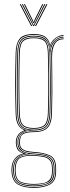

<svg xmlns="http://www.w3.org/2000/svg" viewBox="-20 -770 339 930"><path d="M143.8 140Q96.5 140 67.4 124Q38.2 108 35.8 60Q35.5 56.2 35.5 53.4Q35.5 50.5 35.8 46Q37 15.8 53.1 -3.4Q69.2 -22.5 92 -25.8V-26.8Q68.2 -36.2 62.5 -50.6Q56.8 -65 56.8 -76Q56.8 -78.2 56.8 -80Q56.8 -81.8 56.8 -84Q56.8 -100.5 67.1 -116Q77.5 -131.5 96.5 -138V-140Q76.8 -148.5 66.8 -166.9Q56.8 -185.2 55.8 -220Q54.5 -267.8 54 -302.4Q53.5 -337 53.5 -367.5Q53.5 -398 54.1 -432.4Q54.8 -466.8 55.8 -514Q56.8 -558.8 74.6 -581.9Q92.5 -605 143.8 -605Q180 -605 197.9 -592.9Q215.8 -580.8 222.8 -553H223.8Q228.2 -566 238.2 -576.6Q248.2 -587.2 261.2 -593.6Q274.2 -600 287.8 -600V-596Q260.5 -595 243.4 -577.4Q226.2 -559.8 223.2 -540.8H222.2Q217 -573.2 199.4 -587.1Q181.8 -601 143.8 -601Q99.5 -601 80.1 -581.6Q60.8 -562.2 59.8 -514Q58.5 -451 57.9 -405.4Q57.2 -359.8 57.8 -317.1Q58.2 -274.5 59.8 -220Q60.8 -185.5 71.9 -165.4Q83 -145.2 108.8 -140.2V-138.2Q85.2 -133.5 73 -117.6Q60.8 -101.8 60.8 -84Q60.8 -81.8 60.8 -80Q60.8 -78.2 60.8 -76Q60.8 -62.2 69.6 -46.9Q78.5 -31.5 106.5 -26.5V-25.5Q79.2 -23.8 60.2 -6Q41.2 11.8 39.8 46Q39.5 50.5 39.5 53.4Q39.5 56.2 39.8 60.2Q42 107 70.4 121.6Q98.8 136.2 143.8 136.2Q188.8 136.2 218.2 121.6Q247.8 107 247.8 60.2Q247.8 55.2 247.8 52.6Q247.8 50 247.8 46Q247.8 -1.8 219.2 -14.6Q190.8 -27.5 143.8 -30Q117.5 -31.5 101.9 -37.1Q86.2 -42.8 79.5 -52.5Q72.8 -62.2 72.8 -76Q72.8 -78.2 72.8 -80Q72.8 -81.8 72.8 -84Q72.8 -107.2 86.9 -120.6Q101 -134 143.8 -134Q188.5 -134 207.4 -153.5Q226.2 -173 227.8 -220Q229.2 -266.8 229.5 -306.9Q229.8 -347 229.5 -393.1Q229.2 -439.2 228.2 -504Q228 -539.2 243 -561.6Q258 -584 287.8 -584V-580Q259.2 -580 245.6 -557.8Q232 -535.5 232.2 -491.8Q232.8 -444 233.2 -403.5Q233.8 -363 233.6 -319.8Q233.5 -276.5 231.8 -220Q230.2 -172 210.5 -151.2Q190.8 -130.5 143.8 -130Q114 -129.8 99.6 -124Q85.2 -118.2 81 -108Q76.8 -97.8 76.8 -84Q76.8 -81.8 76.8 -80Q76.8 -78.2 76.8 -76Q76.8 -62.2 83.6 -53.5Q90.5 -44.8 105.2 -40.1Q120 -35.5 143.8 -34Q193.2 -31 222.5 -17Q251.8 -3 251.8 46Q251.8 49.5 251.8 52.6Q251.8 55.8 251.8 60Q251.8 108 221.4 124Q191 140 143.8 140ZM143.8 128.5Q170.8 128.5 192.6 123.6Q214.5 118.8 227.2 104.1Q240 89.5 240 60.5Q240 56 240 53.1Q240 50.2 240 46Q240 15.8 227.5 1.9Q215 -12 193.5 -16.4Q172 -20.8 145 -22.5Q98.5 -25.5 74 -9.5Q49.5 6.5 47.8 46Q47.5 50.5 47.5 53.5Q47.5 56.5 47.8 60.8Q49.8 104.5 76.6 116.5Q103.5 128.5 143.8 128.5ZM143.8 124.8Q105.5 124.8 79.6 114Q53.8 103.2 51.8 60.8Q51.5 56.5 51.5 53.5Q51.5 50.5 51.8 46Q53.8 1.5 80.4 -10Q107 -21.5 143.8 -19Q170 -17.5 190.8 -13.8Q211.5 -10 223.6 3.1Q235.8 16.2 235.8 46Q235.8 50.8 235.8 53.1Q235.8 55.5 235.8 60.8Q235.8 103.2 208.9 114Q182 124.8 143.8 124.8ZM143.8 121Q167.8 121 187.6 117.5Q207.5 114 219.5 101.2Q231.5 88.5 231.8 61Q231.8 55.5 231.8 53.1Q231.8 50.8 231.8 46Q231.8 17.8 220.2 5.5Q208.8 -6.8 188.9 -10.4Q169 -14 143.8 -15.5Q107.2 -17.8 82.5 -7.4Q57.8 3 55.8 46Q55.5 50.5 55.5 53.5Q55.5 56.5 55.8 61Q57.5 102.2 82.6 111.6Q107.8 121 143.8 121ZM143.8 132.5Q101 132.5 73.4 119.1Q45.8 105.8 43.8 60.5Q43.5 56.2 43.5 53.4Q43.5 50.5 43.8 46Q45.2 11.5 64.4 -5.9Q83.5 -23.2 117.2 -25V-26Q84.8 -31.8 74.8 -46.2Q64.8 -60.8 64.8 -76Q64.8 -78.2 64.8 -80Q64.8 -81.8 64.8 -84Q64.8 -103.2 77.9 -119.1Q91 -135 122 -139V-140Q90 -144.2 77.5 -163.4Q65 -182.5 63.8 -220Q62.2 -272.2 61.8 -315.6Q61.2 -359 61.8 -405.6Q62.2 -452.2 63.8 -514Q65 -559.5 82.5 -578.2Q100 -597 143.8 -597Q183.5 -597 200.9 -581Q218.2 -565 222 -526.8H223Q224.8 -545.8 233.8 -560.2Q242.8 -574.8 256.9 -583.1Q271 -591.5 287.8 -592V-588Q257.2 -587.2 240.1 -563.1Q223 -539 223.8 -501Q225 -442 225.6 -399.9Q226.2 -357.8 225.9 -316.8Q225.5 -275.8 223.8 -220Q222.5 -174.8 204 -156.2Q185.5 -137.8 143.8 -137.8Q113.2 -137.8 97 -129.8Q80.8 -121.8 74.8 -109.5Q68.8 -97.2 68.8 -84Q68.8 -81.8 68.8 -80Q68.8 -78.2 68.8 -76Q68.8 -57.8 83.9 -43.1Q99 -28.5 143.8 -26.2Q173.5 -24.8 196.1 -19.6Q218.8 -14.5 231.4 0.2Q244 15 244 46Q244 50 244 52.9Q244 55.8 244 60.5Q244 105.8 215.2 119.1Q186.5 132.5 143.8 132.5ZM143.8 -142Q184.5 -142 201.4 -159.1Q218.2 -176.2 219.8 -220Q221.2 -267.2 221.8 -313.5Q222.2 -359.8 221.8 -409Q221.2 -458.2 219.8 -514Q218.8 -558.8 200.2 -575.9Q181.8 -593 143.8 -593Q103.8 -593 86.4 -576.2Q69 -559.5 67.8 -514Q65.8 -431.8 65.5 -363.2Q65.2 -294.8 67.8 -220Q69.2 -176.2 86.1 -159.1Q103 -142 143.8 -142ZM143.8 -146Q105.8 -146 89.5 -161.6Q73.2 -177.2 71.8 -220Q69.8 -288 69.6 -361.4Q69.5 -434.8 71.8 -514Q73 -557.2 89 -573.1Q105 -589 143.8 -589Q182.8 -589 198.6 -573.1Q214.5 -557.2 215.8 -514Q217.2 -461.5 217.8 -411.9Q218.2 -362.2 217.8 -314.6Q217.2 -267 215.8 -220Q214.2 -177.2 198 -161.6Q181.8 -146 143.8 -146ZM143.8 -150Q179.8 -150 195 -164.4Q210.2 -178.8 211.8 -220Q213.2 -261 213.8 -310.5Q214.2 -360 213.9 -412.4Q213.5 -464.8 211.8 -514Q210.5 -557.5 194.6 -571.2Q178.8 -585 143.8 -585Q109 -585 93 -571.2Q77 -557.5 75.8 -514Q73.5 -439.8 73.5 -364Q73.5 -288.2 75.8 -220Q77.2 -178.8 92.5 -164.4Q107.8 -150 143.8 -150ZM75.8 -749.8H80.8L135.8 -644H130.8ZM85.8 -749.8H90.8L137.8 -657.8L141.8 -649.5H143.8L147.8 -657.8L194.8 -749.8H199.8L144.8 -644H140.8ZM95.8 -749.8H100.8L138.2 -673.8L141.8 -664H143.8L147.2 -673.8L184.8 -749.8H189.8L149.8 -669.2L144.8 -658.2H140.8L135.8 -669.2ZM204.8 -749.8H209.8L154.8 -644H149.8Z"/></svg>

Font: Big Shoulders Inline Thin
Style: Regular
Weight: 100
Designer: Patric King
Foundry: XO Type Co
Version: Version 2.002